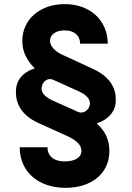

<svg xmlns="http://www.w3.org/2000/svg" viewBox="-20 -757 633 924"><path d="M365.8 -546.9H498.6C498.2 -657 415.8 -737.2 291.2 -737.2C171.5 -737.2 87 -662.3 87.4 -560.4C87 -508.2 109.4 -467.3 142.4 -433.2L147 -427.6C111.2 -417.3 62.1 -387.8 57.2 -328.1C48.3 -223.7 131.4 -179.7 170.1 -162.6L306.1 -101.2C332.4 -88.1 371.8 -67.5 371.8 -30.5C371.8 4.3 334.2 18.8 297.9 19.5C242.5 22 208.5 -3.6 208.5 -48.3H74.9C74.9 70.3 165.1 147 296.2 147C415.5 147 506.4 81.7 506.4 -30.5C506.4 -84.5 485.4 -127.5 445.7 -162.6L447.4 -164.1C479 -173.3 531.2 -203.5 536.6 -262.8C545.8 -366.1 462 -409.8 424.4 -426.8L288.4 -489.7C259.9 -501.1 220.9 -526.3 220.9 -560.4C220.9 -594.5 253.6 -610.8 291.2 -610.8C340.6 -610.8 365.4 -583.1 365.8 -546.9ZM180.4 -335.9C183.6 -365.8 210.9 -384.6 236.5 -372.9L355.1 -319.2C396 -301.8 415.8 -279.1 412.6 -255C408.7 -225.1 378.9 -208.1 356.9 -218L238.3 -271C198.5 -288 176.8 -310.7 180.4 -335.9Z"/></svg>

Font: GiG Sans
Style: Bold
Weight: 700
Designer: Andreas Faust
Version: Version 1.100;FEAKit 1.0